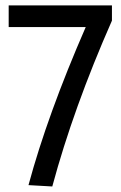

<svg xmlns="http://www.w3.org/2000/svg" viewBox="-20 -547 442 701"><path d="M388.7 -471.7V-527.3H11.7V-448.2H293Q153.3 -127.9 84 128.9L170.9 133.8Q248 -152.3 388.7 -471.7Z"/></svg>

Font: Yaldevi Colombo Medium
Style: Regular
Weight: 500
Designer: Sol Matas, Denzil Rajitha, Kosala Senevirathne and Pathum Egodawatta
Foundry: Mooniak
Version: Version 1.020 ; ttfautohint (v1.6)